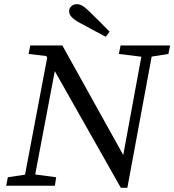

<svg xmlns="http://www.w3.org/2000/svg" viewBox="-20 -887 832 917"><path d="M9.5 0H242.1L248.2 -40.4L135.9 -55.4H116.7L17.5 -40.4L9.5 0ZM89.5 0H137.9L264.6 -668.5L216.4 -669.7L89.5 0ZM557 9.8H588.3L603.4 -84.2L277.8 -669.7H124.5L116.5 -629.3L243 -614.4L190.1 -638.5L557 9.8ZM547.7 -629.3 669.9 -614.3H689.1L784.2 -629.3L792.3 -669.7H555.8L547.7 -629.3ZM588.3 9.8 714.2 -669.7H664.9L553.9 -66.6L588.3 9.8ZM503.4 -735.7C473.2 -766.8 442 -798 409.9 -829C381.8 -857.1 364.8 -867.1 347.6 -867.1C327.3 -867.1 310.2 -853.8 310.2 -833.6C310.2 -815.6 323.1 -798.3 360.4 -778.3C400.7 -756.3 443 -733.4 485.2 -711.4L503.4 -735.7Z"/></svg>

Font: Source Serif Variable
Style: Italic
Weight: 389
Italic angle: -12°
Designer: Frank Grießhammer
Foundry: Adobe Systems Incorporated
Version: Version 3.001;hotconv 1.0.111;makeotfexe 2.5.65597